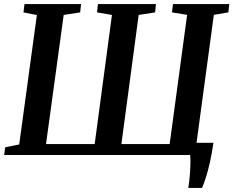

<svg xmlns="http://www.w3.org/2000/svg" viewBox="-20 -763 1148 945"><path d="M907 162Q909.5 145 911.8 125Q914 105 915.5 83.8Q917 62.5 917.2 41.2Q917.5 20 916 0L873.5 -60H1030.5Q1022.5 -5 1013 36.8Q1003.5 78.5 993.8 109Q984 139.5 974.5 162ZM0.5 0 5.5 -38 74.5 -52 161.5 -689 95.5 -702 100.5 -743H379L374.5 -702L293.5 -689.5L206.5 -54H446L531 -689.5L457.5 -702L462 -743H747.5L743.5 -702L662.5 -689.5L577.5 -54H815L901 -690L826.5 -702L831.5 -743H1108.5L1104 -702L1032.5 -690L946.5 -54L1019.5 -38L1015 0Z"/></svg>

Font: Merriweather 48pt SemiBold
Style: Italic
Weight: 600
Italic angle: -7.8°
Designer: Eben Sorkin
Foundry: Eben Sorkin
Version: Version 2.101